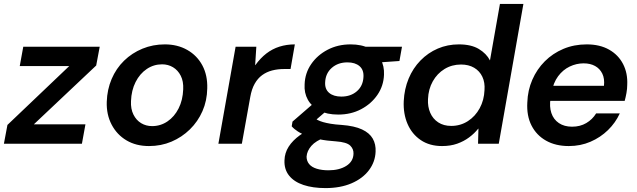

<svg xmlns="http://www.w3.org/2000/svg" viewBox="-33 -735 3259 982"><path d="M-13 0 5 -96 321 -397H68L86 -496H477L459 -400L140 -99H404L386 0Z M729 12Q663 12 614 -17Q565 -46 538 -97.5Q511 -149 513 -214Q515 -277 538 -331Q561 -385 601.5 -424.5Q642 -464 695.5 -486Q749 -508 810 -508Q875 -508 925 -479.5Q975 -451 1002 -400.5Q1029 -350 1027 -283Q1026 -220 1002.5 -166.5Q979 -113 938 -73Q897 -33 844 -10.5Q791 12 729 12ZM745 -90Q788 -90 823.5 -114Q859 -138 880.5 -180.5Q902 -223 904 -278Q906 -319 891.5 -347.5Q877 -376 852 -391Q827 -406 796 -406Q753 -406 717.5 -382Q682 -358 660.5 -315.5Q639 -273 637 -218Q635 -178 649.5 -149Q664 -120 689 -105Q714 -90 745 -90Z M1084 0 1172 -496H1278L1272 -402H1273Q1299 -438 1329.5 -461.5Q1360 -485 1396.5 -496.5Q1433 -508 1475 -508L1453 -382H1420Q1387 -382 1358.5 -374.5Q1330 -367 1307.5 -350.5Q1285 -334 1269.5 -306.5Q1254 -279 1247 -239L1204 0Z M1632 227Q1567 227 1519 211Q1471 195 1445.5 163Q1420 131 1422 85Q1423 47 1443.5 15Q1464 -17 1501 -43.5Q1538 -70 1590 -90L1631 -33Q1582 -15 1559.5 11Q1537 37 1535 66Q1535 88 1548 104Q1561 120 1587 128Q1613 136 1647 136Q1702 136 1738 113.5Q1774 91 1775 51Q1776 27 1758 9.5Q1740 -8 1685 -12Q1638 -15 1601.5 -22.5Q1565 -30 1537.5 -40Q1510 -50 1490.5 -62.5Q1471 -75 1459 -89L1463 -113L1583 -217L1660 -188L1530 -76L1569 -134Q1580 -127 1592 -121Q1604 -115 1619.5 -110.5Q1635 -106 1658.5 -102Q1682 -98 1715 -96Q1780 -91 1818.5 -73Q1857 -55 1873.5 -26Q1890 3 1888 41Q1886 93 1854 135.5Q1822 178 1765 202.5Q1708 227 1632 227ZM1697 -149Q1639 -149 1600 -169.5Q1561 -190 1541.5 -225Q1522 -260 1525 -304Q1527 -361 1558.5 -407Q1590 -453 1642.5 -480.5Q1695 -508 1760 -508Q1817 -508 1856 -487.5Q1895 -467 1914 -432Q1933 -397 1931 -353Q1929 -296 1897.5 -250Q1866 -204 1814 -176.5Q1762 -149 1697 -149ZM1713 -241Q1761 -241 1792.5 -268.5Q1824 -296 1826 -342Q1828 -378 1805.5 -397Q1783 -416 1744 -416Q1696 -416 1664 -388Q1632 -360 1630 -314Q1628 -279 1650.5 -260Q1673 -241 1713 -241ZM1824 -410 1816 -496H2023L2010 -423Z M2228 12Q2164 12 2119 -18.5Q2074 -49 2051.5 -101Q2029 -153 2032 -218Q2035 -280 2057 -333Q2079 -386 2117.5 -425.5Q2156 -465 2206 -486.5Q2256 -508 2314 -508Q2377 -508 2416 -484.5Q2455 -461 2473 -426L2524 -715H2644L2518 0H2412L2414 -77H2413Q2393 -52 2366 -32Q2339 -12 2305 0Q2271 12 2228 12ZM2275 -91Q2322 -91 2360 -115.5Q2398 -140 2420.5 -181.5Q2443 -223 2445 -274Q2448 -313 2434 -342.5Q2420 -372 2392 -388.5Q2364 -405 2325 -405Q2278 -405 2240.5 -382Q2203 -359 2180.5 -319Q2158 -279 2156 -228Q2154 -189 2167.5 -158Q2181 -127 2208.5 -109Q2236 -91 2275 -91Z M2876 12Q2809 12 2760 -15.5Q2711 -43 2685.5 -93Q2660 -143 2664 -211Q2666 -273 2689.5 -327Q2713 -381 2753.5 -421.5Q2794 -462 2848.5 -485Q2903 -508 2968 -508Q3035 -508 3082.5 -481Q3130 -454 3154 -407Q3178 -360 3175 -301Q3175 -281 3171 -259Q3167 -237 3162 -219H2750L2763 -296H3056Q3060 -333 3047.5 -358.5Q3035 -384 3010.5 -397.5Q2986 -411 2952 -411Q2915 -411 2880.5 -394.5Q2846 -378 2821.5 -345Q2797 -312 2788 -262L2783 -233Q2776 -190 2787 -157Q2798 -124 2825.5 -105.5Q2853 -87 2893 -87Q2934 -87 2965.5 -105.5Q2997 -124 3016 -155H3137Q3115 -107 3076.5 -69.5Q3038 -32 2987 -10Q2936 12 2876 12Z"/></svg>

Font: DM Sans 28pt SemiBold
Style: Italic
Weight: 600
Italic angle: -10°
Version: Version 4.004;gftools[0.9.30]